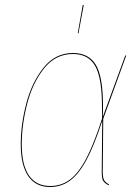

<svg xmlns="http://www.w3.org/2000/svg" viewBox="-20 -739 558 768"><path d="M392 -315Q392 -286 391 -271L481 -517H485L393 -264L391 -61Q390 -31 396 -19.5Q402 -8 416 -2L415 2Q399 -5 392.5 -16Q386 -27 387 -60L389 -256Q357 -157 326 -99.5Q295 -42 260 -16.5Q225 9 180 9Q123 9 93 -34.5Q63 -78 63 -162Q63 -240 85 -324.5Q107 -409 154 -468Q201 -527 272 -527Q335 -527 363.5 -479.5Q392 -432 392 -315ZM67 -162Q67 -79 96 -37Q125 5 181 5Q225 5 259.5 -20.5Q294 -46 325 -105Q356 -164 388 -264V-310Q388 -428 360.5 -475.5Q333 -523 272 -523Q202 -523 156 -465Q110 -407 88.5 -323Q67 -239 67 -162ZM315 -719 294 -606H291L311 -719Z"/></svg>

Font: Fira Sans Condensed Four
Style: Italic
Weight: 100
Width: 3
Italic angle: -8°
Designer: bBox Type GmbH & Carrois Corporate GbR & Edenspiekermann AG
Foundry: bBox Type GmbH & Carrois Corporate GbR & Edenspiekermann AG
Version: Version 4.301